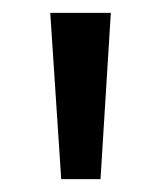

<svg xmlns="http://www.w3.org/2000/svg" viewBox="-20 -734 248 298"><path d="M75 -456 58 -714H152L136 -456Z"/></svg>

Font: Noto Sans Khmer ExtraCondensed
Style: Regular
Weight: 400
Width: 2
Designer: Danh Hong and the Monotype Design Team
Foundry: Monotype Imaging Inc.
Version: Version 2.004; ttfautohint (v1.8.4.7-5d5b)